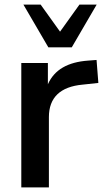

<svg xmlns="http://www.w3.org/2000/svg" viewBox="-20 -812 448 832"><path d="M191.9 0V-304.7C191.9 -388.7 240.7 -436.5 338.4 -445.3L406.2 -452.6L398.4 -552.2L360.8 -549.3C274.9 -543 215.8 -510.7 187.5 -446.8V-539.1H72.3V0ZM291 -606.9 398.9 -792H324.2L240.2 -674.8L156.2 -792H81.5L189.5 -606.9Z"/></svg>

Font: Winston Medium
Style: Regular
Weight: 500
Designer: Vernon Adams, Kim Jin-seong, David Berlow, Cristiano Sobral
Foundry: The Winston Project Authors
Version: Version 3.004